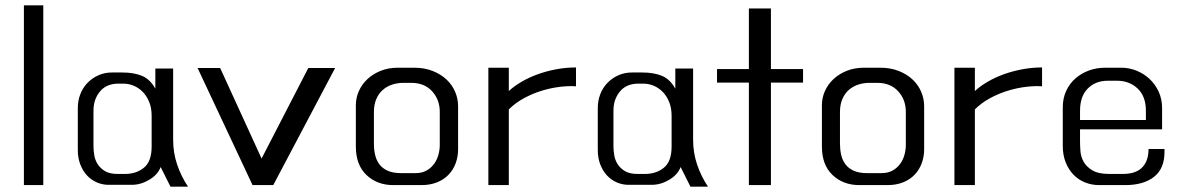

<svg xmlns="http://www.w3.org/2000/svg" viewBox="-20 -673 4458 723"><path d="M70 -653H143V24H70Z M273 -265Q273 -294 282.5 -318.5Q292 -343 309.5 -361Q327 -379 350.5 -389.5Q374 -400 401 -400H441Q484 -400 514.5 -387.5Q545 -375 565 -339V-415H632V-146Q632 -98 647 -53.5Q662 -9 688 30H622L585 -44Q574 -15 542 4Q510 23 476 23H389Q366 23 345 14Q324 5 308 -12Q292 -29 282.5 -53.5Q273 -78 273 -108ZM332 -123Q332 -107 335 -88.5Q338 -70 348 -54.5Q358 -39 375.5 -28.5Q393 -18 423 -18H451Q493 -18 522 -41.5Q551 -65 551 -121V-237Q551 -266 542 -288.5Q533 -311 518 -326.5Q503 -342 484 -350Q465 -358 445 -358H424Q406 -358 389.5 -352Q373 -346 360.5 -333Q348 -320 340 -301Q332 -282 332 -255Z M809 -417 965 -76 1141 -417H1242L1009 24H931L724 -417Z M1320 -277Q1320 -305 1331.5 -330.5Q1343 -356 1364 -375.5Q1385 -395 1414 -406.5Q1443 -418 1478 -418H1540Q1579 -418 1610 -405.5Q1641 -393 1662 -373Q1683 -353 1694 -327Q1705 -301 1705 -273V-111Q1705 -83 1696 -58.5Q1687 -34 1669.5 -15.5Q1652 3 1626 13.5Q1600 24 1567 24H1461Q1400 24 1360 -14Q1320 -52 1320 -121ZM1388 -132Q1388 -110 1392.5 -90Q1397 -70 1408.5 -54.5Q1420 -39 1440 -30Q1460 -21 1492 -21H1543Q1569 -21 1586.5 -31Q1604 -41 1615 -56.5Q1626 -72 1631 -90.5Q1636 -109 1636 -127V-252Q1636 -298 1607 -329.5Q1578 -361 1529 -361H1499Q1477 -361 1457 -354.5Q1437 -348 1421.5 -334.5Q1406 -321 1397 -300Q1388 -279 1388 -251Z M1819 -418H1896V-330Q1915 -348 1943 -364.5Q1971 -381 2004 -393Q2037 -405 2074 -412Q2111 -419 2149 -419V-348Q2122 -350 2088.5 -346Q2055 -342 2020.5 -331.5Q1986 -321 1953.5 -303.5Q1921 -286 1896 -261V24H1819Z M2231 -265Q2231 -294 2240.5 -318.5Q2250 -343 2267.5 -361Q2285 -379 2308.5 -389.5Q2332 -400 2359 -400H2399Q2442 -400 2472.5 -387.5Q2503 -375 2523 -339V-415H2590V-146Q2590 -98 2605 -53.5Q2620 -9 2646 30H2580L2543 -44Q2532 -15 2500 4Q2468 23 2434 23H2347Q2324 23 2303 14Q2282 5 2266 -12Q2250 -29 2240.5 -53.5Q2231 -78 2231 -108ZM2290 -123Q2290 -107 2293 -88.5Q2296 -70 2306 -54.5Q2316 -39 2333.5 -28.5Q2351 -18 2381 -18H2409Q2451 -18 2480 -41.5Q2509 -65 2509 -121V-237Q2509 -266 2500 -288.5Q2491 -311 2476 -326.5Q2461 -342 2442 -350Q2423 -358 2403 -358H2382Q2364 -358 2347.5 -352Q2331 -346 2318.5 -333Q2306 -320 2298 -301Q2290 -282 2290 -255Z M2680 -413H2800V-641H2883V-413H3004V-362H2883V24H2800V-362H2680Z M3075 -277Q3075 -305 3086.5 -330.5Q3098 -356 3119 -375.5Q3140 -395 3169 -406.5Q3198 -418 3233 -418H3295Q3334 -418 3365 -405.5Q3396 -393 3417 -373Q3438 -353 3449 -327Q3460 -301 3460 -273V-111Q3460 -83 3451 -58.5Q3442 -34 3424.5 -15.5Q3407 3 3381 13.5Q3355 24 3322 24H3216Q3155 24 3115 -14Q3075 -52 3075 -121ZM3143 -132Q3143 -110 3147.5 -90Q3152 -70 3163.5 -54.5Q3175 -39 3195 -30Q3215 -21 3247 -21H3298Q3324 -21 3341.5 -31Q3359 -41 3370 -56.5Q3381 -72 3386 -90.5Q3391 -109 3391 -127V-252Q3391 -298 3362 -329.5Q3333 -361 3284 -361H3254Q3232 -361 3212 -354.5Q3192 -348 3176.5 -334.5Q3161 -321 3152 -300Q3143 -279 3143 -251Z M3574 -418H3651V-330Q3670 -348 3698 -364.5Q3726 -381 3759 -393Q3792 -405 3829 -412Q3866 -419 3904 -419V-348Q3877 -350 3843.5 -346Q3810 -342 3775.5 -331.5Q3741 -321 3708.5 -303.5Q3676 -286 3651 -261V24H3574Z M3982 -269Q3982 -303 3995 -331Q4008 -359 4030 -378Q4052 -397 4080.5 -407.5Q4109 -418 4141 -418H4203Q4232 -418 4259.5 -407Q4287 -396 4308.5 -376Q4330 -356 4343 -328Q4356 -300 4356 -266V-186H4047V-140Q4047 -125 4048.5 -104Q4050 -83 4060.5 -64Q4071 -45 4093.5 -31.5Q4116 -18 4157 -18H4208Q4257 -18 4281 -42.5Q4305 -67 4305 -112H4365V-100Q4365 -38 4325.5 -7Q4286 24 4217 24H4119Q4091 24 4066 14Q4041 4 4022.5 -15Q4004 -34 3993 -61.5Q3982 -89 3982 -124ZM4295 -221V-256Q4295 -310 4264 -339.5Q4233 -369 4186 -369H4152Q4105 -369 4076 -339.5Q4047 -310 4047 -256V-221Z"/></svg>

Font: BM HANNA Air
Style: Regular
Weight: 400
Designer: Woowa Brothers : Cheoljun Lim; Soyoung Lee; Taehyun Cha; Byungsun Park; Minjin Kim; Hyesun Chae; Myungsoo Han; Bongjin K
Foundry: Sandoll Communications Inc.
Version: Version 1.000;PS 1;hotconv 16.6.51;makeotf.lib2.5.65220